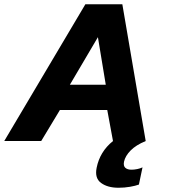

<svg xmlns="http://www.w3.org/2000/svg" viewBox="-46 -664 806 904"><path d="M512 220Q461 220 430 197.5Q399 175 409 126Q424 50 486 0L459 -146H236L148 0H-26L356 -644H530L640 0Q594 19 569 44.5Q544 70 538 97Q534 117 544 126Q554 135 573 135Q586 135 600.5 132Q615 129 625 124L608 205Q592 211 566 215.5Q540 220 512 220ZM283 -265H452L415 -489Z"/></svg>

Font: Kanit SemiBold
Style: Italic
Weight: 600
Italic angle: -12°
Designer: Katatrad Team
Foundry: CadsonDemak
Version: Version 2.000; ttfautohint (v1.8.3)